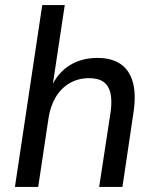

<svg xmlns="http://www.w3.org/2000/svg" viewBox="-20 -739 616 759"><path d="M39 0 147 -719H236L187 -394H182Q208 -451 255 -480.5Q302 -510 365 -510Q420 -510 455 -487Q490 -464 504 -418Q518 -372 509 -303L464 0H372L418 -301Q423 -343 416.5 -371.5Q410 -400 389.5 -415Q369 -430 332 -430Q289 -430 255 -410Q221 -390 200 -354.5Q179 -319 172 -273L131 0Z"/></svg>

Font: Nunitoga
Style: Medium Italic
Weight: 500
Italic angle: -9°
Designer: Vernon Adams
Foundry: Vernon Adams
Version: Version 1.0